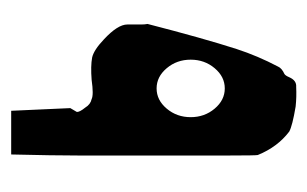

<svg xmlns="http://www.w3.org/2000/svg" viewBox="-126 -438 563 352"><g transform="rotate(90 156.0 -261.5)"><path d="M104.5 -373Q88.9 -354.5 88.9 -329.1Q88.9 -303.7 104.5 -285.2Q120.1 -266.6 141.6 -266.6Q163.1 -266.6 178.7 -285.2Q194.3 -303.7 194.3 -329.1Q194.3 -354.5 178.7 -373Q163.1 -391.6 141.6 -391.6Q120.1 -391.6 104.5 -373ZM177.7 -108.4 184.6 -120.1Q185.5 -125 176.8 -135.7Q170.9 -145.5 161.1 -147.5Q153.3 -151.4 126 -147.5Q100.6 -145.5 85 -148.4Q71.3 -151.4 51.8 -169.9Q24.4 -195.3 24.4 -212.9V-238.3Q24.4 -245.1 23.4 -250Q49.8 -352.5 69.3 -413.1Q82 -452.1 101.6 -489.3Q104.5 -496.1 115.2 -501Q118.2 -502.9 121.1 -509.8Q127 -523.4 138.7 -522.5Q157.2 -523.4 174.8 -521.5Q210 -515.6 220.7 -509.8Q249 -488.3 263.7 -452.1Q264.6 -449.2 264.6 -399.4V-123Q264.6 -78.1 262.7 0H182.6Z"/></g></svg>

Font: Urdu Khush Khati
Style: Regular
Weight: 400
Version: Version 001.500